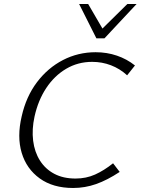

<svg xmlns="http://www.w3.org/2000/svg" viewBox="-20 -927 700 956"><path d="M344 9Q244 9 178 -38.5Q112 -86 88 -166Q64 -246 88 -348Q110 -446 164 -517.5Q218 -589 293.5 -628Q369 -667 456 -667Q512 -667 562 -650Q612 -633 652 -601L613 -552Q577 -585 532.5 -602Q488 -619 439 -619Q368 -619 309.5 -584.5Q251 -550 210.5 -489Q170 -428 152 -347Q138 -283 145 -226.5Q152 -170 179 -127.5Q206 -85 250.5 -61.5Q295 -38 356 -38Q409 -38 453.5 -58Q498 -78 543 -114L576 -71Q514 -30 458.5 -10.5Q403 9 344 9ZM460 -736 477 -772 614 -907H660L500 -736ZM460 -736 374 -907H419L497 -773L500 -736Z"/></svg>

Font: Ysabeau Office Light
Style: Italic
Weight: 300
Italic angle: -12°
Designer: Christian Thalmann (Catharsis Fonts)
Version: Version 2.001;gftools[0.9.30]; featfreeze: tnum,lnum,ss02